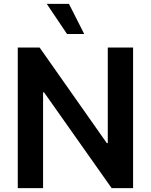

<svg xmlns="http://www.w3.org/2000/svg" viewBox="-20 -974 781 994"><path d="M669 -728H538V-233H533L185 -728H72V0H203V-496H208L558 0H669ZM222 -954 327 -798H416L337 -954Z"/></svg>

Font: Wafeq Semi Bold
Style: Regular
Weight: 600
Designer: Rasmus Andersson & Azza Alameddine
Foundry: Google & TypeTogether
Version: Version 3.000;January 28, 2025;FontCreator 15.0.0.3014 64-bi